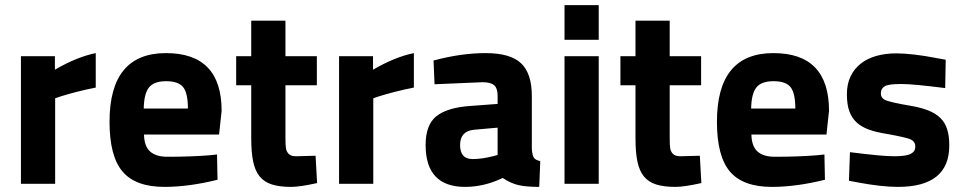

<svg xmlns="http://www.w3.org/2000/svg" viewBox="-20 -720 3773 752"><path d="M196 0H62V-500H195V-447Q281 -497 355 -512V-377Q314 -369 279.5 -360Q245 -351 216 -342L196 -335Z M838 -193H544Q545 -147 568 -126.5Q591 -106 636 -106Q729 -106 802 -112L830 -115L832 -16Q719 12 624 12Q511 12 460 -48Q409 -108 409 -243Q409 -512 630 -512Q848 -512 848 -286ZM543 -295H716Q716 -355 697.5 -378.5Q679 -402 631 -402Q583 -402 563.5 -377.5Q544 -353 543 -295Z M1221 -500V-386H1098V-181Q1098 -166 1098.5 -155.5Q1099 -145 1100 -139Q1102 -126 1111 -117Q1120 -108 1140 -108L1216 -110L1222 -3Q1155 12 1120 12Q1075 12 1045 2.5Q1015 -7 997 -29Q979 -51 971.5 -87.5Q964 -124 964 -178V-386H905V-500H964V-639H1098V-500Z M1442 0H1308V-500H1441V-447Q1527 -497 1601 -512V-377Q1560 -369 1525.5 -360Q1491 -351 1462 -342L1442 -335Z M2063 -344V-136Q2065 -112 2071 -102.5Q2077 -93 2096 -89L2092 12Q2041 12 2010.5 5Q1980 -2 1949 -23Q1876 12 1802 12Q1647 12 1647 -152Q1647 -232 1690 -265.5Q1733 -299 1822 -305L1929 -313V-344Q1929 -375 1915 -386.5Q1901 -398 1870 -398L1682 -390L1678 -483Q1786 -512 1882 -512Q1979 -512 2021 -472Q2063 -432 2063 -344ZM1929 -220 1838 -212Q1782 -207 1782 -152Q1782 -97 1831 -97Q1869 -97 1914 -109L1929 -113Z M2325 0V-500H2191V0ZM2325 -564V-700H2191V-564Z M2726 -500V-386H2603V-181Q2603 -166 2603.5 -155.5Q2604 -145 2605 -139Q2607 -126 2616 -117Q2625 -108 2645 -108L2721 -110L2727 -3Q2660 12 2625 12Q2580 12 2550 2.5Q2520 -7 2502 -29Q2484 -51 2476.5 -87.5Q2469 -124 2469 -178V-386H2410V-500H2469V-639H2603V-500Z M3217 -193H2923Q2924 -147 2947 -126.5Q2970 -106 3015 -106Q3108 -106 3181 -112L3209 -115L3211 -16Q3098 12 3003 12Q2890 12 2839 -48Q2788 -108 2788 -243Q2788 -512 3009 -512Q3227 -512 3227 -286ZM2922 -295H3095Q3095 -355 3076.5 -378.5Q3058 -402 3010 -402Q2962 -402 2942.5 -377.5Q2923 -353 2922 -295Z M3684 -486 3682 -375Q3619 -383 3576.5 -387Q3534 -391 3509 -391Q3459 -391 3445 -382Q3430 -373 3430 -354Q3430 -335 3450 -327Q3460 -323 3484.5 -317.5Q3509 -312 3550 -305Q3590 -298 3618 -286.5Q3646 -275 3664 -257Q3682 -239 3690 -213Q3698 -187 3698 -150Q3698 12 3497 12Q3432 12 3337 -6L3305 -12L3309 -124Q3372 -116 3414.5 -112Q3457 -108 3482 -108Q3531 -108 3548 -118Q3565 -127 3565 -146Q3565 -165 3547 -174Q3529 -182 3451 -196Q3412 -202 3383 -212.5Q3354 -223 3335 -240.5Q3316 -258 3306.5 -284.5Q3297 -311 3297 -351Q3297 -391 3311.5 -421Q3326 -451 3351.5 -471Q3377 -491 3412.5 -501Q3448 -511 3490 -511Q3519 -511 3559.5 -506.5Q3600 -502 3651 -492Z"/></svg>

Font: Sunflower
Style: Bold
Weight: 700
Designer: JIKJI
Foundry: JIKJI
Version: Version 1.00